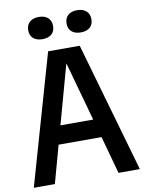

<svg xmlns="http://www.w3.org/2000/svg" viewBox="-100 -1008 812 1077"><g transform="rotate(-10 306.0 -469.5)"><path d="M3.5 0 215.5 -740H395.5L607.5 0H486L427 -214H182.5L123.5 0ZM211.5 -319H398L304.5 -656ZM415 -812.5Q382 -812.5 363.2 -828.8Q344.5 -845 344.5 -875.5Q344.5 -905.5 363.2 -922.2Q382 -939 415 -939Q448 -939 467 -922.2Q486 -905.5 486 -875.5Q486 -845 467 -828.8Q448 -812.5 415 -812.5ZM197 -812.5Q164 -812.5 145 -828.8Q126 -845 126 -875.5Q126 -905.5 145 -922.2Q164 -939 197 -939Q230 -939 248.8 -922.2Q267.5 -905.5 267.5 -875.5Q267.5 -845 248.8 -828.8Q230 -812.5 197 -812.5Z"/></g></svg>

Font: Encode Sans Condensed Condensed SemiBold
Style: Regular
Weight: 600
Width: 3
Designer: Multiple Designers
Foundry: Impallari Type
Version: Version 3.000; ttfautohint (v1.8.3) -l 8 -r 50 -G 200 -x 14 